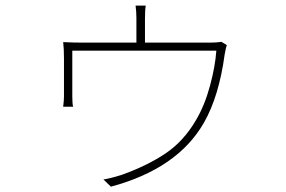

<svg xmlns="http://www.w3.org/2000/svg" viewBox="-20 -623 1040 699"><path d="M786.1 -470.7 805.7 -459Q802.7 -451.2 797.9 -424.8Q777.3 -272.5 722.7 -176.8Q627 -8.8 383.8 56.6L356.4 30.3Q378.9 27.3 422.9 13.7Q515.6 -19.5 582 -64Q648.4 -108.4 693.4 -185.5Q725.6 -240.2 744.6 -311Q763.7 -381.8 767.6 -438.5H243.2V-271.5Q243.2 -246.1 246.1 -234.4H210Q212.9 -257.8 212.9 -271.5V-410.2Q212.9 -446.3 210 -469.7Q247.1 -467.8 283.2 -467.8H476.6V-556.6Q476.6 -580.1 473.6 -602.5H510.7Q507.8 -587.9 507.8 -556.6V-467.8H743.2Q768.6 -467.8 786.1 -470.7Z"/></svg>

Font: Gen Shin Gothic ExtraLight
Style: Regular
Weight: 100
Designer: [Source Han Sans]
Ryoko NISHIZUKA  (kana & ideographs); Paul D. Hunt (Latin, Greek & Cyrillic); Wenlong ZHANG  (bopomofo
Version: Version 1.002.20150607